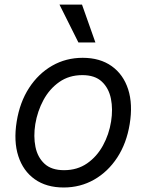

<svg xmlns="http://www.w3.org/2000/svg" viewBox="-20 -804 637 835"><path d="M257.1 11.4Q181.8 11.4 131.2 -24.5Q80.6 -60.4 59.7 -125Q38.7 -189.6 52.6 -275.6Q66.1 -359.4 106.5 -421.7Q147 -484 207 -518.3Q267 -552.6 339.5 -552.6Q414.8 -552.6 465.6 -516.5Q516.3 -480.5 537.3 -415.7Q558.2 -350.9 544 -264.2Q530.5 -181.1 490.1 -119.1Q449.6 -57.2 389.6 -22.9Q329.5 11.4 257.1 11.4ZM258.5 -63.9Q316.1 -63.9 358.7 -93.4Q401.3 -122.9 427.7 -171.2Q454.2 -219.5 463.1 -275.6Q471.6 -328.8 462.4 -374.8Q453.1 -420.8 422.9 -449Q392.8 -477.3 338.1 -477.3Q280.5 -477.3 237.9 -447.4Q195.3 -417.6 169 -369Q142.8 -320.3 133.5 -264.2Q125 -210.9 134.2 -165.3Q143.5 -119.7 173.7 -91.8Q203.8 -63.9 258.5 -63.9ZM394.9 -619.3H321L238.6 -784.1H336.6Z"/></svg>

Font: Inter UI
Style: Italic
Weight: 400
Italic angle: -9.39999°
Designer: Rasmus Andersson
Foundry: rsms
Version: 3.2;8d6f07862